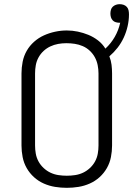

<svg xmlns="http://www.w3.org/2000/svg" viewBox="-20 -892 640 920"><path d="M300 8Q272 8 244 3.5Q216 -1 190 -12.5Q164 -24 143 -43Q122 -62 108 -86.5Q94 -111 88.5 -139Q83 -167 83 -195V-540Q83 -568 88.5 -596Q94 -624 108 -648.5Q122 -673 143.5 -692Q165 -711 190.5 -722.5Q216 -734 244 -740Q272 -746 300 -746Q327 -746 353 -740.5Q379 -735 403.5 -725Q428 -715 449.5 -698.5Q471 -682 485 -659Q512 -684 530 -715.5Q548 -747 556 -783Q555 -783 554 -783Q553 -783 552 -783Q544 -783 535 -785.5Q526 -788 520 -794.5Q514 -801 511.5 -809.5Q509 -818 509 -827Q509 -836 511.5 -845Q514 -854 520.5 -860Q527 -866 535.5 -869Q544 -872 553 -872Q563 -872 572 -869Q581 -866 587.5 -859Q594 -852 596 -842.5Q598 -833 598 -823Q598 -795 591.5 -766.5Q585 -738 573 -712Q561 -686 543.5 -663.5Q526 -641 504 -622Q512 -602 514.5 -581.5Q517 -561 517 -540V-195Q517 -167 511.5 -139Q506 -111 492 -86.5Q478 -62 457 -43Q436 -24 410 -12.5Q384 -1 356 3.5Q328 8 300 8ZM300 -50Q320 -50 340 -53Q360 -56 378 -64.5Q396 -73 411 -87Q426 -101 435.5 -118.5Q445 -136 448.5 -155.5Q452 -175 452 -195V-540Q452 -560 448 -580Q444 -600 434.5 -617.5Q425 -635 410 -649Q395 -663 376.5 -671Q358 -679 338 -682Q318 -685 298 -685Q278 -685 258.5 -681.5Q239 -678 221 -669.5Q203 -661 188.5 -647.5Q174 -634 164.5 -616.5Q155 -599 151.5 -579.5Q148 -560 148 -540V-195Q148 -175 151.5 -155.5Q155 -136 164.5 -118.5Q174 -101 189 -87Q204 -73 222 -64.5Q240 -56 260 -53Q280 -50 300 -50Z"/></svg>

Font: Iosevka Curly Light Extended
Style: Regular
Weight: 300
Width: 7
Monospace: yes
Designer: Belleve Invis
Foundry: Belleve Invis
Version: Version 11.1.0; ttfautohint (v1.8.3)